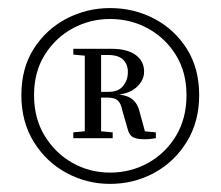

<svg xmlns="http://www.w3.org/2000/svg" viewBox="-20 -794 541 471"><path d="M362.3 -469.3V-455Q353.3 -453.6 348 -453Q342.8 -452.4 334 -452.4Q315.2 -452.4 306 -457.6Q296.8 -462.9 293.3 -477.1L279.7 -524.3Q276.9 -539.7 269.3 -547.1Q261.6 -554.5 244.8 -554.5H207.9V-568.7H246.4Q270.4 -568.7 282 -583.1Q293.7 -597.5 293.7 -617.3Q293.7 -635.7 282.2 -647.4Q270.7 -659.1 244.6 -659.1H207.9V-674.3H253.3Q292.1 -674.3 312.8 -659.2Q333.5 -644.1 333.5 -618.1Q333.5 -596.5 314 -579.1Q294.5 -561.7 250.5 -559.7L254.8 -563.5Q286.9 -562.5 301.6 -552.7Q316.4 -542.8 322 -521.6L338.5 -460.8L318 -473.5ZM203.5 -473.5H210.4L256.4 -469.3V-455H159.8V-469.3ZM203.5 -655.9 159.8 -660.1V-674.3H207.9V-659.3ZM63.5 -560.5Q63.5 -503.6 89.6 -460.8Q115.7 -418 158 -394.3Q200.4 -370.6 250 -370.6Q300.6 -370.6 343.3 -394.3Q386 -418 411.8 -460.8Q437.5 -503.6 437.5 -560.5Q437.5 -617.3 411.4 -659.2Q385.3 -701.1 342.9 -724.2Q300.6 -747.4 250 -747.4Q200.4 -747.4 158 -724.2Q115.7 -701.1 89.6 -659.2Q63.5 -617.3 63.5 -560.5ZM188 -455V-674.3H228V-455ZM32.4 -560.5Q32.4 -626.7 62.9 -674.6Q93.5 -722.4 143.2 -748.3Q192.9 -774.2 250 -774.2Q308.3 -774.2 358 -748.3Q407.7 -722.4 438.1 -674.6Q468.6 -626.7 468.6 -560.5Q468.6 -495.2 438.1 -446Q407.7 -396.7 358 -369.8Q308.3 -342.9 250 -342.9Q192.9 -342.9 143.1 -369.8Q93.3 -396.7 62.8 -446Q32.4 -495.2 32.4 -560.5Z"/></svg>

Font: Noto Serif HK
Style: Regular
Weight: 200
Designer: Ryoko NISHIZUKA 西塚涼子 (kana & ideographs); Frank Grießhammer (Latin, Greek & Cyrillic); Wenlong ZHANG 张文龙 (bopomofo); San
Foundry: Adobe
Version: Version 2.001;hotconv 1.1.0;makeotfexe 2.6.0